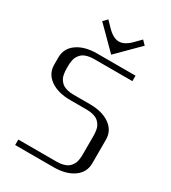

<svg xmlns="http://www.w3.org/2000/svg" viewBox="-240 -1143 1126 1264"><g transform="rotate(30 323.0 -511.5)"><path d="M333.5 -831.1 171.9 -992.7 201.2 -1022.9 245.1 -978Q291 -931.2 333.5 -931.2Q375.5 -931.2 421.9 -978L465.8 -1022.9L495.1 -992.7ZM541.5 -791.5V-750H250Q225.1 -750 205.1 -745.1Q185.1 -740.2 172.4 -732.7Q159.7 -725.1 150.4 -713.4Q141.1 -701.7 136.2 -691.2Q131.3 -680.7 128.7 -666Q126 -651.4 125.5 -641.6Q125 -631.8 125 -618.7V-610.4Q125 -597.2 125.5 -587.4Q126 -577.6 128.7 -563Q131.3 -548.3 136.2 -537.8Q141.1 -527.3 150.4 -515.6Q159.7 -503.9 172.4 -496.3Q185.1 -488.8 205.1 -483.9Q225.1 -479 250 -479H375Q468.8 -479 526.1 -438.7Q583.5 -398.4 583.5 -329.1V-149.9Q583.5 -80.6 526.1 -40.3Q468.8 0 375 0H83.5V-41.5H375Q399.9 -41.5 419.9 -46.4Q439.9 -51.3 452.6 -58.8Q465.3 -66.4 474.6 -78.1Q483.9 -89.8 488.8 -100.3Q493.7 -110.8 496.3 -125.5Q499 -140.1 499.5 -149.9Q500 -159.7 500 -172.9V-306.2Q500 -319.3 499.5 -329.1Q499 -338.9 496.3 -353.5Q493.7 -368.2 488.8 -378.7Q483.9 -389.2 474.6 -400.9Q465.3 -412.6 452.6 -420.2Q439.9 -427.7 419.9 -432.6Q399.9 -437.5 375 -437.5H250Q156.2 -437.5 98.9 -477.8Q41.5 -518.1 41.5 -587.4V-641.6Q41.5 -710.9 98.9 -751.2Q156.2 -791.5 250 -791.5Z"/></g></svg>

Font: Gputeks
Style: Regular
Weight: 500
Version: Version 0.9